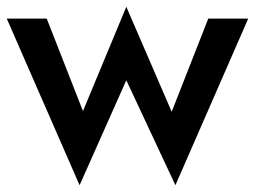

<svg xmlns="http://www.w3.org/2000/svg" viewBox="-20 -515 753 567"><path d="M0 -460 215 32 353 -278 498 32 713 -460H595L487 -185L353 -495L225 -187L118 -460Z"/></svg>

Font: Jost Medium
Style: Regular
Weight: 500
Version: Version 3.710